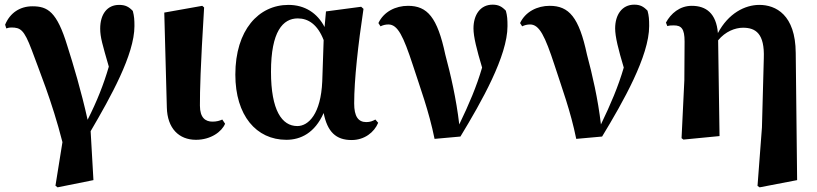

<svg xmlns="http://www.w3.org/2000/svg" viewBox="-20 -584 3508 824"><path d="M218 213 227 220 381 189 369 -21C455 -168 557 -350 557 -472C557 -499 556 -514 550 -537C533 -555 518 -563 491 -563C440 -563 410 -523 410 -461C410 -424 420 -392 447 -298C425 -222 396 -149 356 -70C329 -192 294 -309 269 -387C224 -535 184 -557 119 -557C66 -557 23 -529 2 -478L7 -462C15 -465 22 -466 28 -466C68 -466 83 -457 116 -370C146 -287 203 -151 248 26Z M821 16C885 16 932 -19 946 -53L934 -71C923 -66 910 -62 892 -62C862 -62 838 -78 838 -131C838 -198 840 -290 856 -552L848 -559L685 -530L696 -123C698 -33 748 16 821 16Z M1209 16C1270 16 1331 -13 1369 -99C1385 -18 1422 17 1489 17C1544 17 1586 -16 1603 -57L1591 -71C1580 -65 1569 -60 1552 -60C1517 -60 1500 -85 1500 -140C1500 -242 1517 -393 1540 -546L1530 -555L1379 -535L1373 -468C1342 -528 1288 -563 1218 -563C1090 -563 990 -455 990 -264C990 -88 1080 16 1209 16ZM1369 -412 1363 -235C1357 -95 1304 -43 1256 -43C1190 -43 1143 -110 1143 -276C1143 -449 1194 -505 1258 -505C1303 -505 1343 -479 1369 -412Z M1845 12 1956 2C2047 -148 2158 -344 2158 -472C2158 -500 2157 -516 2151 -538C2134 -556 2119 -564 2094 -564C2041 -564 2012 -520 2012 -462C2012 -426 2026 -371 2049 -294C2025 -212 1993 -137 1951 -50C1938 -161 1914 -264 1891 -350C1857 -510 1814 -559 1731 -559C1678 -559 1627 -534 1604 -485L1613 -471C1623 -476 1634 -479 1647 -479C1687 -479 1711 -429 1752 -304C1783 -208 1821 -107 1845 12Z M2453 12 2564 2C2655 -148 2766 -344 2766 -472C2766 -500 2765 -516 2759 -538C2742 -556 2727 -564 2702 -564C2649 -564 2620 -520 2620 -462C2620 -426 2634 -371 2657 -294C2633 -212 2601 -137 2559 -50C2546 -161 2522 -264 2499 -350C2465 -510 2422 -559 2339 -559C2286 -559 2235 -534 2212 -485L2221 -471C2231 -476 2242 -479 2255 -479C2295 -479 2319 -429 2360 -304C2391 -208 2429 -107 2453 12Z M3231 214 3240 220 3401 189 3395 -357C3394 -521 3309 -563 3239 -563C3177 -563 3106 -527 3061 -442C3054 -527 3010 -559 2949 -559C2897 -559 2859 -526 2838 -487L2844 -472C2854 -475 2862 -475 2872 -475C2904 -475 2918 -461 2918 -406L2917 -240L2905 9L2913 15L3068 0L3062 -411C3093 -449 3135 -465 3169 -465C3223 -465 3262 -440 3258 -334L3250 -37Z"/></svg>

Font: Noto Serif CJK SC Black
Style: Regular
Weight: 900
Designer: Ryoko NISHIZUKA 西塚涼子 (kana & ideographs); Frank Grießhammer (Latin, Greek & Cyrillic); Wenlong ZHANG 张文龙 (bopomofo); San
Foundry: Adobe
Version: Version 2.001;hotconv 1.1.0;makeotfexe 2.6.0